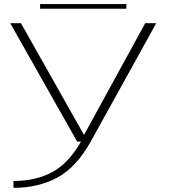

<svg xmlns="http://www.w3.org/2000/svg" viewBox="-20 -699 846 948"><path d="M361 0H428L751.5 -584.5H697L395.5 -34H394L83.5 -584.5H30.5ZM46.5 228.5Q169 228.5 263 177.8Q357 127 428 0H380Q318.5 107.5 237.8 151Q157 194.5 46.5 194.5ZM178 -656H604V-679H178Z"/></svg>

Font: Anybody ExtraExpanded ExtraLight
Style: Regular
Weight: 250
Width: 8
Version: Version 1.113;gftools[0.9.25]